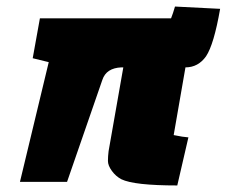

<svg xmlns="http://www.w3.org/2000/svg" viewBox="-20 -556 697 587"><path d="M102 -500H503Q509 -515 515 -536L653 -529Q634 -420 610 -384Q586 -350 547 -350L511 -143Q540 -137 556 -136L522 11Q390 11 351 -8Q334 -17 322 -33.5Q310 -50 310 -64Q310 -78 312 -94L357 -350H351Q305 -348 293 -312L185 0H41L129 -366L80 -378Z"/></svg>

Font: Changa One
Style: Italic
Weight: 400
Italic angle: -12°
Designer: Eduardo Rodriguez Tunni
Foundry: Eduardo Rodriguez Tunni
Version: Version 1.003